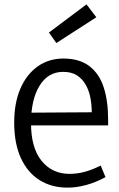

<svg xmlns="http://www.w3.org/2000/svg" viewBox="-20 -848 547 879"><path d="M289 11Q216 11 161 -23.5Q106 -58 75.5 -124.5Q45 -191 45 -287Q45 -376 73 -441.5Q101 -507 152 -543.5Q203 -580 270 -580Q344 -580 389.5 -545Q435 -510 455 -447.5Q475 -385 475 -302V-274H86L87 -332L400 -334Q400 -369 393.5 -402Q387 -435 371.5 -461.5Q356 -488 331.5 -503.5Q307 -519 269 -519Q200 -519 161 -455.5Q122 -392 122 -284Q122 -171 170.5 -111.5Q219 -52 298 -52Q334 -52 368.5 -61.5Q403 -71 441 -90L463 -37Q419 -13 374.5 -1Q330 11 289 11ZM238 -651 204 -699 376 -828 421 -769Z"/></svg>

Font: Yaldevi
Style: Regular
Weight: 400
Designer: Sol Matas, Rajitha Manaperi, Kosala Senevirathne
Foundry: Mooniak
Version: Version 1.100